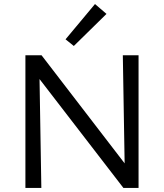

<svg xmlns="http://www.w3.org/2000/svg" viewBox="-20 -932 814 952"><path d="M346 -704 305 -737 451 -912 508 -863ZM667 -658V0H592L176 -540L185 0H106V-658H186L598 -122L589 -658Z"/></svg>

Font: Ysabeau Infant Medium
Style: Regular
Weight: 500
Designer: Christian Thalmann (Catharsis Fonts)
Version: Version 0.003